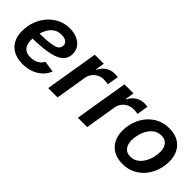

<svg xmlns="http://www.w3.org/2000/svg" viewBox="59 -1192 1842 1842"><g transform="rotate(45 980.5 -271.0)"><path d="M264.6 11.7Q193.8 11.7 142.6 -14.6Q91.3 -41 64 -91.1Q36.6 -141.1 37.1 -211.9Q37.6 -281.7 60.5 -343.5Q83.5 -405.3 125 -452.1Q166.5 -499 222.4 -525.9Q278.3 -552.7 344.7 -552.7Q400.9 -552.7 444.3 -533.9Q487.8 -515.1 512.7 -480.5Q537.6 -445.8 537.6 -397.5Q537.6 -347.7 509.8 -314.9Q481.9 -282.2 426.5 -263.4Q371.1 -244.6 288.6 -236.6Q206.1 -228.5 97.2 -228.5L110.8 -310.5Q203.1 -310.5 262.9 -314.5Q322.8 -318.4 356.4 -327.9Q390.1 -337.4 403.8 -353.3Q417.5 -369.1 417.5 -393.6Q417.5 -420.9 394.5 -437Q371.6 -453.1 332 -453.1Q281.7 -453.1 248.5 -428.7Q215.3 -404.3 195.8 -366.2Q176.3 -328.1 168 -286.4Q159.7 -244.6 159.2 -210Q159.2 -175.8 169.7 -147.9Q180.2 -120.1 205.1 -103.8Q230 -87.4 273.4 -87.4Q319.3 -87.4 354 -106.7Q388.7 -126 404.8 -159.7L520 -142.6Q492.2 -72.3 424.3 -30.3Q356.4 11.7 264.6 11.7Z M602.1 0 691.9 -542.5H814.5L799.8 -451.7H805.2Q827.6 -499 867.7 -524.4Q907.7 -549.8 955.1 -549.8Q965.8 -549.8 978.5 -548.8Q991.2 -547.9 1000 -546.4L981 -430.2Q972.2 -432.6 955.3 -434.6Q938.5 -436.5 922.4 -436.5Q887.7 -436.5 857.7 -421.6Q827.6 -406.7 807.6 -380.1Q787.6 -353.5 781.2 -317.9L729 0Z M1004.4 0 1094.2 -542.5H1216.8L1202.1 -451.7H1207.5Q1230 -499 1270 -524.4Q1310.1 -549.8 1357.4 -549.8Q1368.2 -549.8 1380.9 -548.8Q1393.6 -547.9 1402.3 -546.4L1383.3 -430.2Q1374.5 -432.6 1357.7 -434.6Q1340.8 -436.5 1324.7 -436.5Q1290 -436.5 1260 -421.6Q1230 -406.7 1210 -380.1Q1189.9 -353.5 1183.6 -317.9L1131.3 0Z M1619.1 11.2Q1548.3 11.2 1498 -16.8Q1447.8 -44.9 1420.9 -95.7Q1394 -146.5 1394 -214.4Q1394 -279.8 1414.8 -339.8Q1435.5 -399.9 1475.1 -447.3Q1514.6 -494.6 1570.8 -522.2Q1627 -549.8 1697.8 -549.8Q1768.6 -549.8 1818.8 -522Q1869.1 -494.1 1896 -443.4Q1922.9 -392.6 1922.9 -324.2Q1922.9 -258.3 1902.1 -198.2Q1881.3 -138.2 1841.8 -90.8Q1802.2 -43.5 1746.1 -16.1Q1689.9 11.2 1619.1 11.2ZM1623.5 -91.8Q1667 -91.8 1699.5 -114Q1731.9 -136.2 1753.2 -171.4Q1774.4 -206.5 1785.2 -247.6Q1795.9 -288.6 1795.9 -326.2Q1795.9 -361.8 1784.7 -388.9Q1773.4 -416 1750.7 -431.4Q1728 -446.8 1692.9 -446.8Q1649.9 -446.8 1617.4 -425Q1585 -403.3 1563.5 -367.9Q1542 -332.5 1531.5 -291.7Q1521 -251 1521 -212.4Q1521 -159.2 1546.1 -125.5Q1571.3 -91.8 1623.5 -91.8Z"/></g></svg>

Font: Inter 16pt SemiBold
Style: Italic
Weight: 600
Italic angle: -9.3988°
Version: Version 4.001;git-66647c0bb